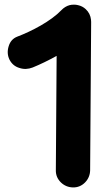

<svg xmlns="http://www.w3.org/2000/svg" viewBox="-20 -737 453 831"><path d="M295.4 74.2C315.9 74.7 333.5 67.4 348.1 52.7C362.3 38.1 369.6 20.5 370.1 0.5L374.5 -642.1C374.5 -644.5 374.5 -646.5 374 -648.9V-649.9V-650.9C372.1 -669.4 364.3 -685.1 351.1 -697.3C341.8 -706.1 330.6 -711.9 317.4 -714.8C312 -716.3 306.2 -716.8 300.8 -716.8C287.1 -717.3 274.4 -713.9 262.2 -706.5C255.9 -702.6 250.5 -698.2 245.6 -692.9C199.7 -645 117.2 -602.1 55.2 -578.6C36.1 -571.3 23.9 -557.6 17.6 -537.1C11.2 -516.6 12.2 -497.1 21 -479C30.3 -460.9 44.4 -448.7 64 -442.9C83 -436.5 102.1 -437.5 121.1 -444.8C153.8 -458 189.9 -475.6 225.1 -495.1L221.7 -0.5C221.2 20 228.5 37.6 243.2 52.2C257.8 66.4 275.4 73.7 295.4 74.2Z"/></svg>

Font: Mikhak ExtraBold
Style: Regular
Weight: 800
Designer: Amin Abedi
Version: Version 3.2